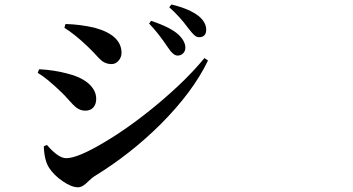

<svg xmlns="http://www.w3.org/2000/svg" viewBox="-20 -796 1540 837"><path d="M320.3 20.5Q292 20.5 253.4 -5.9Q214.8 -32.2 193.8 -64.9Q172.9 -97.7 170.9 -158.2L184.6 -164.1L185.5 -163.1Q234.4 -106.4 268.6 -106.4Q319.3 -106.4 436.5 -176.8Q549.8 -244.1 668.9 -343.8Q795.9 -450.2 871.1 -543L886.7 -532.2Q821.3 -395.5 679.7 -253.9Q548.8 -124 392.6 -28.3Q381.8 -21.5 364.3 -4.9Q339.8 20.5 320.3 20.5ZM351.6 -313.5Q331.1 -313.5 312.5 -327.1Q301.8 -335 280.3 -359.4Q260.7 -381.8 248 -393.6Q185.5 -454.1 144.5 -478.5L150.4 -494.1Q213.9 -491.2 272.5 -475.6Q326.2 -462.9 360.4 -436.5Q399.4 -405.3 399.4 -365.2Q399.4 -344.7 389.6 -331.1Q377 -313.5 351.6 -313.5ZM465.8 -516.6Q444.3 -516.6 425.8 -529.3Q414.1 -538.1 391.6 -563.5Q371.1 -585 357.4 -597.7Q304.7 -647.5 260.7 -674.8L265.6 -691.4Q331.1 -689.5 393.6 -674.8Q509.8 -642.6 509.8 -565.4Q509.8 -546.9 497.1 -531.7Q484.4 -516.6 465.8 -516.6ZM753.9 -553.7Q735.4 -553.7 712.9 -587.9Q669.9 -652.3 629.9 -693.4L638.7 -705.1Q727.5 -675.8 761.7 -641.6Q788.1 -614.3 788.1 -587.9Q788.1 -573.2 778.3 -563.5Q768.6 -553.7 753.9 -553.7ZM847.7 -633.8Q835.9 -633.8 825.2 -644.5Q817.4 -651.4 800.8 -672.9Q763.7 -723.6 717.8 -764.6L727.5 -776.4Q805.7 -757.8 846.7 -725.6Q878.9 -698.2 878.9 -667Q878.9 -633.8 847.7 -633.8Z"/></svg>

Font: Bpmf GenRyu Min B
Style: B
Weight: 700
Foundry: But Ko
Version: Version 1.320